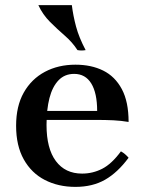

<svg xmlns="http://www.w3.org/2000/svg" viewBox="-20 -716 566 751"><path d="M275 15Q208 15 155.5 -12Q103 -39 73 -92.5Q43 -146 43 -224Q43 -301 73 -354Q103 -407 155.5 -435Q208 -463 275 -463Q337 -463 383.5 -440Q430 -417 456.5 -367.5Q483 -318 483 -239Q454 -244 423.5 -245.5Q393 -247 350 -247H142V-282H360Q360 -352 337 -389.5Q314 -427 270 -427Q233 -427 209 -402Q185 -377 173.5 -332.5Q162 -288 162 -227Q162 -135 198.5 -86Q235 -37 301 -37Q343 -37 380 -56Q417 -75 453 -124Q462 -119 469 -113Q476 -107 483 -99Q440 -41 391 -13Q342 15 275 15ZM130 -696H261Q266 -655 277.5 -612Q289 -569 315 -520Q299 -517 283 -520Q263 -551 233.5 -576.5Q204 -602 175.5 -630.5Q147 -659 130 -696Z"/></svg>

Font: Poltawski Nowy Medium
Style: Regular
Weight: 500
Version: Version 1.001;gftools[0.9.25]